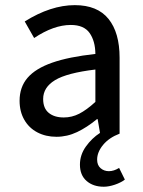

<svg xmlns="http://www.w3.org/2000/svg" viewBox="-20 -520 556 747"><path d="M255.4 -422.9Q189 -422.9 112.8 -372.1L76.2 -436.5Q177.7 -500 271 -500Q358.9 -500 402.1 -446.5Q445.3 -393.1 445.3 -295.4V0Q404.3 15.6 381.1 43.7Q357.9 71.8 357.9 101.1Q357.9 122.6 371.3 134.3Q384.8 146 403.8 146Q422.9 146 443.4 133.3L465.8 178.7Q450.7 190.4 427 198.5Q403.3 206.5 383.8 206.5Q342.8 206.5 316.9 184.1Q291 161.6 291 120.6Q291 82.5 314.2 50Q337.4 17.6 369.1 -2.9L359.9 -56.6H357.4Q318.4 -24.4 279.8 -6.1Q241.2 12.2 199.7 12.2Q158.2 12.2 125.5 -4.9Q92.8 -22 74.5 -54Q56.2 -85.9 56.2 -127.9Q56.2 -181.2 87.2 -217.3Q118.2 -253.4 182.9 -276.1Q247.6 -298.8 351.1 -310.1Q350.6 -360.4 328.6 -391.6Q306.6 -422.9 255.4 -422.9ZM351.1 -123.5V-249.5Q240.7 -236.3 194.3 -208.3Q147.9 -180.2 147.9 -134.8Q147.9 -98.6 169.7 -80.8Q191.4 -63 228 -63Q259.8 -63 288.3 -77.6Q316.9 -92.3 351.1 -123.5Z"/></svg>

Font: Varta SemiBold
Style: Regular
Weight: 600
Designer: Joana Correia, Viktoriya Grabowska, Eben Sorkin
Foundry: Sorkin Type
Version: Version 1.003; ttfautohint (v1.3) -l 8 -r 24 -G 200 -x 12 -H